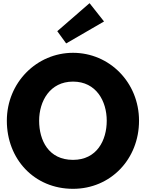

<svg xmlns="http://www.w3.org/2000/svg" viewBox="-20 -1172 917 1207"><path d="M340 -976 396 -899 634 -1037 543 -1152ZM23 -413C23 -172 195 15 439 15C676 15 854 -172 854 -413C854 -654 668 -840 439 -840C212 -840 23 -654 23 -413ZM226 -413C226 -536 294 -659 439 -659C585 -659 651 -536 651 -413C651 -290 589 -167 439 -167C285 -167 226 -290 226 -413Z"/></svg>

Font: Hussar Techniczny
Style: Bold 
Weight: 700
Foundry: Cannot Into Space Fonts
Version: Version 0.77